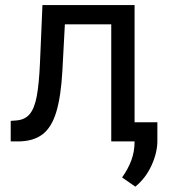

<svg xmlns="http://www.w3.org/2000/svg" viewBox="-20 -548 657 744"><path d="M421.9 -528.3V-453.6H166.5V-528.3ZM501.5 -528.3V0H411.1V-528.3ZM144.5 -528.3H235.4L221.7 -273.4Q216.3 -174.8 198.2 -114.5Q180.2 -54.2 144.3 -27.1Q108.4 0 49.8 0H21.5V-79.6L41 -81.1Q75.7 -83 94.7 -105.5Q113.8 -127.9 122.6 -175.8Q131.3 -223.6 134.8 -302.2ZM589.8 -74.2V-1.5Q589.8 43 567.4 92.5Q544.9 142.1 504.4 175.3L453.1 139.6Q476.1 107.4 488.8 73.5Q501.5 39.6 501.5 0V-74.2Z"/></svg>

Font: RobotoDEMO
Style: Regular
Weight: 400
Designer: Christian Robertson
Foundry: Google
Version: Version 2.136